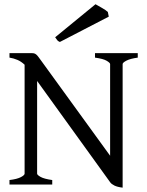

<svg xmlns="http://www.w3.org/2000/svg" viewBox="-20 -864 689 899"><path d="M24.4 0V-21Q60.5 -25.4 77.9 -34.7Q95.2 -43.9 95.2 -50.8V-561Q79.1 -576.2 61.3 -583.7Q43.5 -591.3 24.4 -594.2V-615.2H127.9Q135.3 -615.2 139.9 -614Q144.5 -612.8 149.4 -608.9Q154.3 -605 159.9 -597.4Q165.5 -589.8 174.8 -577.1L495.6 -134.8V-564Q495.6 -569.8 479.7 -579.3Q463.9 -588.9 424.8 -594.2V-615.2H625V-594.2Q589.8 -589.4 572 -580.1Q554.2 -570.8 554.2 -564V14.6Q529.8 11.7 515.9 4.9Q502 -2 496.1 -10.3L153.8 -484.9V-50.8Q153.8 -44.9 170.2 -35.6Q186.5 -26.4 224.6 -21V0ZM260.3 -667.5Q252 -670.9 248.3 -675.5Q244.6 -680.2 238.3 -689.5L427.2 -844.2Q432.1 -841.3 440.4 -836.7Q448.7 -832 457.5 -826.9Q466.3 -821.8 473.6 -816.9Q481 -812 484.9 -808.1L489.3 -786.1Z"/></svg>

Font: Gentium Plus Eur
Style: Regular
Weight: 400
Designer: J. Victor Gaultney, Annie Olsen, Iska Routamaa, Becca Hirsbrunner
Foundry: SIL International
Version: Version 5.000